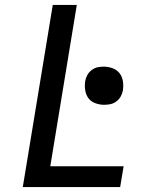

<svg xmlns="http://www.w3.org/2000/svg" viewBox="-20 -755 640 775"><path d="M72 0 193 -735H290L183 -84H479L465 0ZM400 -332Q382 -332 364.5 -338.5Q347 -345 337 -358.5Q327 -372 324 -390.5Q321 -409 324 -428Q326 -440 332.5 -452Q339 -464 350.5 -472.5Q362 -481 374 -483.5Q386 -486 399 -486Q417 -486 434.5 -479.5Q452 -473 462.5 -459.5Q473 -446 476 -427.5Q479 -409 476 -390Q474 -378 467.5 -366Q461 -354 449.5 -345.5Q438 -337 425.5 -334.5Q413 -332 400 -332Z"/></svg>

Font: Iosevka Aile Medium
Style: Italic
Weight: 500
Italic angle: -9°
Designer: Belleve Invis
Foundry: Belleve Invis
Version: Version 31.1.0; ttfautohint (v1.8.4)